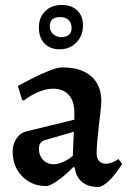

<svg xmlns="http://www.w3.org/2000/svg" viewBox="-20 -743 515 775"><path d="M379 12Q336 12 311.5 -8Q287 -28 282 -66L276 -69Q255 -47 234 -30Q213 -13 195 -2.5Q177 8 165 8Q127 8 96.5 -10Q66 -28 48.5 -59.5Q31 -91 31 -131Q31 -161 46.5 -184Q62 -207 88 -213L280 -260V-290Q280 -335 257.5 -360Q235 -385 194 -385Q166 -385 134.5 -371.5Q103 -358 76 -337L69 -341L52 -396Q81 -412 116 -429.5Q151 -447 182.5 -459Q214 -471 230 -471Q285 -471 320 -453.5Q355 -436 372 -406Q389 -376 389 -336Q389 -324 386 -296Q383 -268 379 -235Q375 -202 372.5 -172Q370 -142 370 -124Q370 -104 380 -93Q390 -82 407 -82Q421 -82 435.5 -88.5Q450 -95 458 -101L473 -81Q463 -65 448 -45Q433 -25 415.5 -9Q398 7 379 12ZM197 -80Q213 -80 235 -89.5Q257 -99 274 -114L278 -211L163 -178Q137 -171 137 -142Q137 -116 153.5 -98Q170 -80 197 -80ZM221 -544Q182 -544 159.5 -567.5Q137 -591 137 -632Q137 -673 162.5 -698Q188 -723 229 -723Q268 -723 291.5 -701Q315 -679 315 -640Q315 -599 288.5 -571.5Q262 -544 221 -544ZM228 -593Q247 -593 258 -602.5Q269 -612 269 -630Q269 -651 256.5 -662.5Q244 -674 222 -674Q181 -674 181 -637Q181 -618 194.5 -605.5Q208 -593 228 -593Z"/></svg>

Font: Alegreya SemiBold
Style: Regular
Weight: 600
Designer: Juan Pablo del Peral
Foundry: Huerta Tipografica
Version: Version 2.009